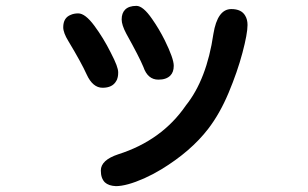

<svg xmlns="http://www.w3.org/2000/svg" viewBox="-20 -554 1040 648"><path d="M536.1 -418Q566.4 -356.4 566.4 -332Q566.4 -310.5 554.7 -298.8Q541 -285.2 514.6 -285.2Q478.5 -285.2 463.9 -328.1Q450.2 -361.3 406.2 -440.4Q390.6 -469.7 390.6 -488.3Q390.6 -509.8 402.3 -521.5Q415 -534.2 440.4 -534.2Q462.9 -534.2 493.2 -490.2Q516.6 -457 536.1 -418ZM815.4 -469.7Q815.4 -440.4 798.3 -376Q781.2 -311.5 751.5 -240.7Q721.7 -169.9 682.6 -119.1Q624 -43 524.4 17.6Q495.1 35.2 466.8 47.9Q407.2 74.2 371.1 74.2Q346.7 73.2 334 61.5Q320.3 47.9 320.3 21.5Q320.3 -13.7 378.9 -33.2Q526.4 -80.1 607.4 -198.2Q677.7 -286.1 700.2 -439.5Q713.9 -523.4 760.7 -523.4Q794.9 -523.4 807.6 -501Q815.4 -488.3 815.4 -469.7ZM272.5 -302.7Q254.9 -341.8 210.9 -415Q193.4 -443.4 193.4 -461.9Q193.4 -494.1 218.8 -503.9Q229.5 -508.8 244.1 -508.8Q267.6 -508.8 298.3 -467.3Q329.1 -425.8 353.5 -377Q367.2 -350.6 373 -335Q378.9 -319.3 378.9 -309.6Q378.9 -299.8 377.4 -293.9Q376 -288.1 375 -285.6Q374 -283.2 372.1 -280.3Q359.4 -257.8 326.2 -257.8Q293 -257.8 272.5 -302.7Z"/></svg>

Font: FakePearl
Style: SemiBold
Weight: 400
Version: Version 1.2